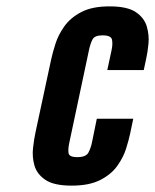

<svg xmlns="http://www.w3.org/2000/svg" viewBox="-20 -575 487 603"><path d="M205 8Q260.5 8 295 -9.8Q329.5 -27.5 348.5 -54.2Q367.5 -81 376 -108.2Q384.5 -135.5 388.5 -154.5L398.5 -202H284L268.5 -126Q265 -109.5 257.5 -95.5Q250 -81.5 222.5 -81.5Q197 -81.5 195.2 -94.5Q193.5 -107.5 197.5 -126L259.5 -418Q264 -439 270.8 -451.5Q277.5 -464 302 -464Q329 -464 331.8 -450.2Q334.5 -436.5 330.5 -418L317 -355H431.5L439.5 -392.5Q443.5 -410 446.2 -437Q449 -464 441.2 -491.2Q433.5 -518.5 406.8 -536.8Q380 -555 324 -555Q269.5 -555 235.5 -537.2Q201.5 -519.5 182.2 -492.5Q163 -465.5 154 -437Q145 -408.5 140.5 -387.5L91.5 -159.5Q87 -139 83.8 -110.8Q80.5 -82.5 88.2 -55.2Q96 -28 122.8 -10Q149.5 8 205 8Z"/></svg>

Font: League Gothic SemiExpanded Italic
Style: Regular
Weight: 400
Width: 6
Designer: The League of Moveable Type
Version: Version 1.600; ttfautohint (v1.8.3)